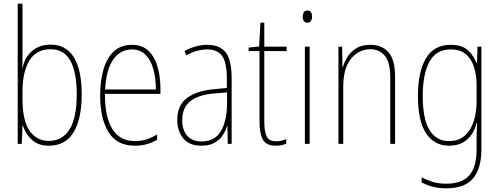

<svg xmlns="http://www.w3.org/2000/svg" viewBox="-20 -780 2706 1041"><path d="M102 -494Q102 -475 102 -453Q102 -431 101 -414H103Q114 -469 154 -503.5Q194 -538 254 -538Q338 -538 380.5 -469.5Q423 -401 423 -268Q423 -136 379 -63Q335 10 245 10Q189 10 154.5 -20.5Q120 -51 104 -99H102L98 0H76V-760H102ZM254 -513Q176 -513 139 -451Q102 -389 102 -285V-243Q102 -126 140.5 -71Q179 -16 245 -16Q318 -16 357 -78.5Q396 -141 396 -268Q396 -389 361.5 -451Q327 -513 254 -513Z M695 -537Q752 -537 786 -503.5Q820 -470 835 -415.5Q850 -361 850 -298V-271H549Q548 -147 589 -81Q630 -15 711 -15Q743 -15 771.5 -23.5Q800 -32 832 -51V-22Q806 -7 776.5 1.5Q747 10 711 10Q613 10 568 -64Q523 -138 523 -263Q523 -343 541.5 -405Q560 -467 598 -502Q636 -537 695 -537ZM695 -512Q633 -512 594.5 -458Q556 -404 550 -295H825Q825 -356 811.5 -405Q798 -454 769 -483Q740 -512 695 -512Z M1103 -537Q1172 -537 1204 -495.5Q1236 -454 1236 -356V0H1215L1213 -96H1211Q1203 -69 1186.5 -45Q1170 -21 1142.5 -5.5Q1115 10 1072 10Q1004 10 972.5 -31Q941 -72 941 -129Q941 -208 992.5 -247.5Q1044 -287 1137 -296L1210 -303V-351Q1210 -441 1184.5 -476.5Q1159 -512 1103 -512Q1079 -512 1050.5 -505Q1022 -498 990 -480L980 -503Q1008 -519 1040 -528Q1072 -537 1103 -537ZM1137 -273Q1054 -265 1011 -230.5Q968 -196 968 -129Q968 -74 995.5 -43.5Q1023 -13 1072 -13Q1146 -13 1178.5 -70.5Q1211 -128 1211 -220V-279Z M1477 -14Q1493 -14 1507 -17.5Q1521 -21 1532 -26V-1Q1520 4 1507 7Q1494 10 1476 10Q1423 10 1405 -23.5Q1387 -57 1387 -120V-503H1328V-522L1385 -528L1392 -657H1413V-527H1534V-503H1413V-119Q1413 -66 1426 -40Q1439 -14 1477 -14Z M1647 -723Q1662 -723 1667 -713Q1672 -703 1672 -691Q1672 -676 1666 -666.5Q1660 -657 1646 -657Q1632 -657 1626.5 -667Q1621 -677 1621 -690Q1621 -702 1626.5 -712.5Q1632 -723 1647 -723ZM1659 -527V0H1633V-527Z M1988 -537Q2052 -537 2087 -496Q2122 -455 2122 -366V0H2096V-359Q2096 -441 2067 -477Q2038 -513 1988 -513Q1926 -513 1883.5 -462Q1841 -411 1841 -308V0H1815V-527H1835L1837 -416H1839Q1847 -445 1865 -473Q1883 -501 1913 -519Q1943 -537 1988 -537Z M2424 -537Q2485 -537 2517 -507.5Q2549 -478 2563 -439H2566L2569 -527H2590V32Q2590 133 2545 187Q2500 241 2400 241Q2360 241 2327 232.5Q2294 224 2266 209V181Q2295 197 2327.5 206.5Q2360 216 2400 216Q2485 216 2524.5 170.5Q2564 125 2564 32V-14Q2564 -39 2564.5 -61Q2565 -83 2567 -113H2564Q2551 -58 2513 -24Q2475 10 2415 10Q2335 10 2290.5 -56.5Q2246 -123 2246 -260Q2246 -389 2289 -463Q2332 -537 2424 -537ZM2424 -512Q2343 -512 2307.5 -443.5Q2272 -375 2272 -260Q2272 -136 2308.5 -75.5Q2345 -15 2415 -15Q2458 -15 2486.5 -34Q2515 -53 2532 -84.5Q2549 -116 2556.5 -153.5Q2564 -191 2564 -229V-319Q2564 -371 2550.5 -415Q2537 -459 2506.5 -485.5Q2476 -512 2424 -512Z"/></svg>

Font: Noto Sans Khmer Condensed Thin
Style: Regular
Weight: 100
Width: 3
Designer: Danh Hong and the Monotype Design Team
Foundry: Monotype Imaging Inc.
Version: Version 2.004; ttfautohint (v1.8.4.7-5d5b)